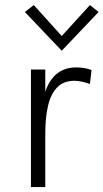

<svg xmlns="http://www.w3.org/2000/svg" viewBox="-20 -756 418 776"><path d="M105 0V-475H163V0ZM141.5 -217.5Q141.5 -306.5 157 -365.5Q172.5 -424.5 205 -454Q237.5 -483.5 288 -483.5Q305.5 -483.5 320.2 -481Q335 -478.5 350 -473L343.5 -416.5Q329 -422 311.5 -425.8Q294 -429.5 281 -429.5Q236.5 -429.5 210.8 -402.5Q185 -375.5 174 -327.8Q163 -280 163 -217.5ZM229.5 -551 80.5 -707.5 116.5 -735.5 239.5 -599.5H219.5L343.5 -735.5L378.5 -707.5Z"/></svg>

Font: Karla Light
Style: Regular
Weight: 300
Designer: Jonathan Pinhorn
Version: Version 2.004;gftools[0.9.33]